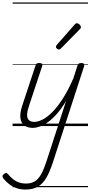

<svg xmlns="http://www.w3.org/2000/svg" viewBox="-103 -1030 739 1569"><path d="M164 15Q124 15 97 -4Q70 -23 64 -63.5Q58 -104 79 -168L187 -494Q191 -506 197 -510.5Q203 -515 217 -515Q234 -515 240 -509Q246 -503 242 -491L133 -162Q119 -121 118.5 -92Q118 -63 133 -48.5Q148 -34 178 -34Q208 -34 246 -53.5Q284 -73 326 -115.5Q368 -158 411.5 -226Q455 -294 497 -391L530 -494Q535 -506 541.5 -510.5Q548 -515 561 -515Q579 -515 583.5 -507.5Q588 -500 584 -488L330 294Q305 372 276 422Q247 472 206.5 495.5Q166 519 104 519Q66 519 33.5 508Q1 497 -26 476.5Q-53 456 -75 429Q-82 419 -82.5 410Q-83 401 -71 392Q-59 383 -52 383.5Q-45 384 -38 392Q-7 431 28.5 450.5Q64 470 109 470Q154 470 183.5 450.5Q213 431 234.5 391.5Q256 352 276 291L437 -205Q401 -144 364 -102Q327 -60 291.5 -34Q256 -8 223.5 3.5Q191 15 164 15ZM377 -625Q371 -625 362.5 -632Q354 -639 354 -646Q354 -650 355.5 -654Q357 -658 361 -663L505 -827Q511 -835 515.5 -837.5Q520 -840 525 -840Q532 -840 540 -835Q548 -830 553 -822.5Q558 -815 558 -808Q558 -803 556.5 -799.5Q555 -796 550 -792L395 -634Q385 -625 377 -625ZM0 490H616V500H0ZM0 -20H616V0H0ZM0 -505H616V-500H0ZM0 -1010H616V-1000H0Z"/></svg>

Font: Playwrite AU TAS Guides
Style: Regular
Weight: 400
Designer: Veronika Burian, José Scaglione
Foundry: TypeTogether
Version: Version 1.003